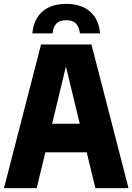

<svg xmlns="http://www.w3.org/2000/svg" viewBox="-22 -969 682 989"><path d="M469.5 0 424.5 -184.5H211.5L167 0H-1.5L189.5 -740H449L640 0ZM246.5 -331.5H389L317.5 -626.5ZM319 -949Q396 -949 441.5 -909.8Q487 -870.5 493.5 -797H390Q385 -833 368 -849Q351 -865 319 -865Q287 -865 270 -849Q253 -833 248.5 -797H144.5Q151.5 -870.5 196.8 -909.8Q242 -949 319 -949Z"/></svg>

Font: Encode Sans Condensed ExtraBold
Style: Regular
Weight: 800
Width: 3
Designer: Multiple Designers
Foundry: Impallari Type
Version: Version 2.000